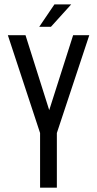

<svg xmlns="http://www.w3.org/2000/svg" viewBox="-20 -862 446 882"><path d="M16.1 -700.2H97.2L206.1 -356L315.9 -700.2H390.1L241.2 -251V0H164.1V-251ZM160.2 -738.8 230 -841.8H307.1L213.9 -738.8Z"/></svg>

Font: Bebas Neue Regular
Style: Regular
Weight: 400
Designer: Ryoichi Tsunekawa
Foundry: Ryoichi Tsunekawa
Version: Version 001.003